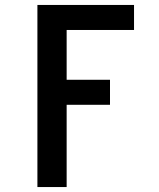

<svg xmlns="http://www.w3.org/2000/svg" viewBox="-20 -550 640 775"><path d="M131 205V-530H521V-429H249V-228H424V-127H249V205Z"/></svg>

Font: Iosevka Slab Extended
Style: Bold
Weight: 700
Width: 7
Monospace: yes
Designer: Belleve Invis
Foundry: Belleve Invis
Version: Version 11.1.0; ttfautohint (v1.8.3)